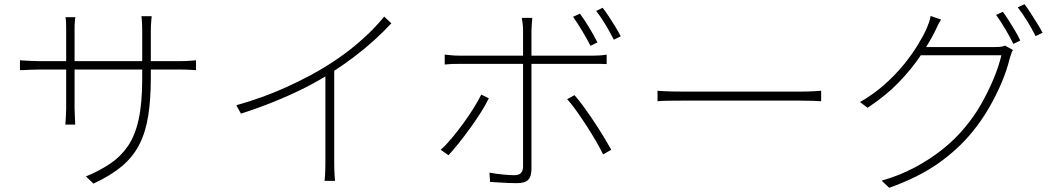

<svg xmlns="http://www.w3.org/2000/svg" viewBox="-20 -841 5040 914"><path d="M698 -473Q698 -368 685.5 -289.5Q673 -211 643 -152.5Q613 -94 560 -49.5Q507 -5 425 33L389 -1Q454 -28 504 -61.5Q554 -95 588.5 -145Q623 -195 640 -272.5Q657 -350 657 -466V-690Q657 -720 655.5 -741Q654 -762 653 -764H702Q702 -762 700 -741Q698 -720 698 -690ZM339 -759Q338 -758 336.5 -741Q335 -724 335 -701V-327Q335 -313 336 -294.5Q337 -276 337.5 -262.5Q338 -249 338 -248H291Q291 -249 292 -262Q293 -275 294 -293.5Q295 -312 295 -327V-701Q295 -713 294.5 -730Q294 -747 292 -759ZM75 -554Q76 -554 91.5 -553Q107 -552 129 -551Q151 -550 169 -550H836Q865 -550 888 -552Q911 -554 913 -554V-507Q911 -507 888 -508.5Q865 -510 836 -510H169Q150 -510 128.5 -509Q107 -508 91.5 -507.5Q76 -507 75 -507Z M1105 -340Q1231 -375 1345 -427Q1459 -479 1541 -531Q1595 -565 1642 -601.5Q1689 -638 1731 -678Q1773 -718 1809 -762L1843 -730Q1803 -687 1758 -646.5Q1713 -606 1662.5 -568Q1612 -530 1553 -492Q1500 -458 1432 -423.5Q1364 -389 1286 -357.5Q1208 -326 1127 -300ZM1529 -508 1571 -528V-67Q1571 -52 1571.5 -34.5Q1572 -17 1573 -2.5Q1574 12 1575 20H1525Q1526 12 1527 -2.5Q1528 -17 1528.5 -34.5Q1529 -52 1529 -67Z M2741 -776Q2760 -750 2784 -711Q2808 -672 2824 -639L2791 -623Q2776 -653 2752 -693Q2728 -733 2708 -761ZM2849 -804Q2863 -786 2879 -761.5Q2895 -737 2910 -712.5Q2925 -688 2935 -668L2902 -652Q2885 -686 2862.5 -723.5Q2840 -761 2818 -789ZM2514 -756Q2513 -749 2512.5 -738.5Q2512 -728 2511 -717.5Q2510 -707 2510 -697Q2510 -674 2510 -641Q2510 -608 2510 -577Q2510 -546 2510 -525Q2510 -505 2510 -465.5Q2510 -426 2510 -376Q2510 -326 2510 -273.5Q2510 -221 2510 -173Q2510 -125 2510 -89Q2510 -53 2510 -37Q2510 -1 2494.5 15Q2479 31 2440 31Q2423 31 2399.5 30Q2376 29 2353 27.5Q2330 26 2313 25L2310 -19Q2344 -13 2376.5 -10Q2409 -7 2430 -7Q2450 -7 2460 -17.5Q2470 -28 2470 -48Q2470 -65 2470 -103Q2470 -141 2470 -190.5Q2470 -240 2470 -293.5Q2470 -347 2470 -395.5Q2470 -444 2470 -478.5Q2470 -513 2470 -525Q2470 -542 2470 -574Q2470 -606 2470 -640.5Q2470 -675 2470 -698Q2470 -712 2468 -729Q2466 -746 2464 -756ZM2097 -581Q2117 -579 2132.5 -577.5Q2148 -576 2172 -576Q2184 -576 2221.5 -576Q2259 -576 2312.5 -576Q2366 -576 2427.5 -576Q2489 -576 2550 -576Q2611 -576 2664 -576Q2717 -576 2753 -576Q2789 -576 2800 -576Q2815 -576 2833 -577Q2851 -578 2868 -581V-536Q2852 -537 2834.5 -537Q2817 -537 2801 -537Q2790 -537 2754 -537Q2718 -537 2665 -537Q2612 -537 2551 -537Q2490 -537 2429 -537Q2368 -537 2314 -537Q2260 -537 2222.5 -537Q2185 -537 2173 -537Q2150 -537 2133 -536.5Q2116 -536 2097 -534ZM2307 -373Q2292 -342 2268.5 -305Q2245 -268 2217.5 -230Q2190 -192 2163.5 -159Q2137 -126 2115 -102L2078 -128Q2103 -150 2130.5 -183Q2158 -216 2185 -253Q2212 -290 2234.5 -326Q2257 -362 2271 -391ZM2715 -388Q2736 -364 2760 -331Q2784 -298 2808.5 -261Q2833 -224 2854 -189.5Q2875 -155 2890 -128L2851 -106Q2838 -133 2817.5 -168.5Q2797 -204 2773 -241Q2749 -278 2725 -312Q2701 -346 2680 -369Z M3110 -409Q3123 -408 3140 -407Q3157 -406 3180 -405.5Q3203 -405 3232 -405Q3240 -405 3271.5 -405Q3303 -405 3348.5 -405Q3394 -405 3448 -405Q3502 -405 3556.5 -405Q3611 -405 3659 -405Q3707 -405 3741 -405Q3775 -405 3789 -405Q3829 -405 3852 -406.5Q3875 -408 3889 -409V-359Q3876 -360 3850.5 -361Q3825 -362 3790 -362Q3776 -362 3741.5 -362Q3707 -362 3659 -362Q3611 -362 3556.5 -362Q3502 -362 3448.5 -362Q3395 -362 3349 -362Q3303 -362 3272 -362Q3241 -362 3232 -362Q3192 -362 3161 -361.5Q3130 -361 3110 -359Z M4754 -785Q4767 -768 4782 -744Q4797 -720 4812 -695Q4827 -670 4837 -648L4804 -632Q4790 -662 4766 -702Q4742 -742 4722 -770ZM4857 -821Q4871 -803 4886.5 -778.5Q4902 -754 4917.5 -729.5Q4933 -705 4943 -685L4910 -669Q4893 -703 4870 -740.5Q4847 -778 4825 -806ZM4802 -603Q4797 -595 4793 -582.5Q4789 -570 4787 -564Q4774 -509 4748 -447.5Q4722 -386 4686.5 -325Q4651 -264 4607 -211Q4542 -131 4447.5 -64Q4353 3 4213 53L4177 19Q4261 -5 4333 -43Q4405 -81 4466 -129.5Q4527 -178 4573 -234Q4617 -286 4651 -346Q4685 -406 4710 -466Q4735 -526 4747 -578H4350L4371 -617Q4382 -617 4417.5 -617Q4453 -617 4499.5 -617Q4546 -617 4592 -617Q4638 -617 4672.5 -617Q4707 -617 4716 -617Q4733 -617 4744.5 -618.5Q4756 -620 4764 -624ZM4460 -748Q4451 -734 4443 -717.5Q4435 -701 4429 -688Q4403 -637 4361.5 -575Q4320 -513 4258.5 -449Q4197 -385 4110 -328L4074 -355Q4138 -392 4190 -438Q4242 -484 4281.5 -532.5Q4321 -581 4348.5 -626Q4376 -671 4391 -705Q4395 -714 4401.5 -732Q4408 -750 4410 -765Z"/></svg>

Font: Noto Sans SC ExtraLight
Style: Regular
Weight: 250
Designer: Ryoko NISHIZUKA 西塚涼子 (kana, bopomofo & ideographs); Paul D. Hunt (Latin, Greek & Cyrillic); Sandoll Communications 산돌커뮤니
Foundry: Adobe
Version: Version 2.004-H2;hotconv 1.0.118;makeotfexe 2.5.65603